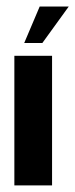

<svg xmlns="http://www.w3.org/2000/svg" viewBox="-20 -559 227 579"><path d="M53 -429.3H107.7L187.3 -539.3H99.7ZM23.3 0H137V-390.7H23.3Z"/></svg>

Font: Jomhuria
Style: Regular
Weight: 400
Designer: Arabic design by Kourosh Beigpour, Latin design by Eben Sorkin, engineering by Lasse Fister and Khaled Hosney
Version: Version 1.0010